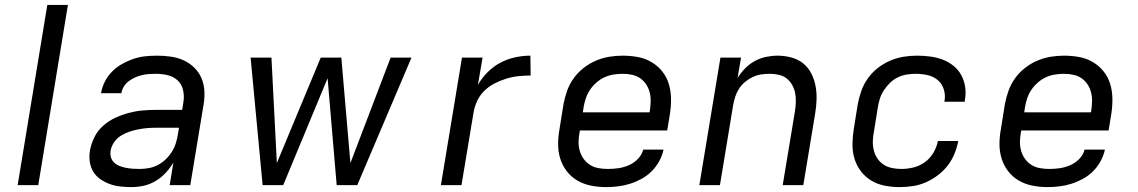

<svg xmlns="http://www.w3.org/2000/svg" viewBox="-20 -755 4640 783"><path d="M52 0 173 -735H257L136 0Z M516 8Q493 8 470.5 5.5Q448 3 427.5 -4.5Q407 -12 389 -24.5Q371 -37 360 -55.5Q349 -74 346 -96.5Q343 -119 347 -142Q352 -169 365 -195.5Q378 -222 400.5 -242Q423 -262 450 -274.5Q477 -287 505 -294.5Q533 -302 561 -304.5Q589 -307 616 -307H723L728 -339Q732 -364 726.5 -388Q721 -412 704 -427.5Q687 -443 663.5 -448.5Q640 -454 615 -454Q601 -454 587 -453Q573 -452 558.5 -448.5Q544 -445 530.5 -439Q517 -433 505 -424Q493 -415 485 -402Q477 -389 475 -375H392Q396 -399 407.5 -422Q419 -445 437.5 -463.5Q456 -482 478.5 -494.5Q501 -507 524.5 -515Q548 -523 572.5 -525.5Q597 -528 621 -528Q649 -528 677 -524Q705 -520 729 -509Q753 -498 772 -479.5Q791 -461 801.5 -436.5Q812 -412 813.5 -384Q815 -356 810 -327L756 0H672L687 -92Q674 -70 655.5 -50Q637 -30 614 -16.5Q591 -3 566 2.5Q541 8 516 8ZM549 -66Q568 -66 587 -69.5Q606 -73 623.5 -82Q641 -91 656 -105.5Q671 -120 681.5 -137Q692 -154 697.5 -172.5Q703 -191 706 -210L710 -234H615Q597 -234 579.5 -232.5Q562 -231 544 -227.5Q526 -224 508 -218Q490 -212 473 -201.5Q456 -191 445 -174.5Q434 -158 431 -140Q429 -126 432.5 -113.5Q436 -101 445.5 -92Q455 -83 468 -78Q481 -73 494 -70.5Q507 -68 521 -67Q535 -66 549 -66Z M1051 0 1002 -520H1087L1109 -90L1288 -520H1372L1409 -90L1573 -520H1658L1437 0H1353L1316 -436L1135 0Z M1778 0 1864 -520H1948L1929 -409Q1945 -437 1969 -461Q1993 -485 2022 -500Q2051 -515 2082 -521.5Q2113 -528 2143 -528L2144 -447Q2120 -447 2095 -444.5Q2070 -442 2045.5 -434.5Q2021 -427 1997.5 -415Q1974 -403 1955.5 -385Q1937 -367 1926 -343.5Q1915 -320 1911 -295L1862 0Z M2452 8Q2420 8 2390 2Q2360 -4 2335 -18.5Q2310 -33 2292 -56Q2274 -79 2265 -107.5Q2256 -136 2256 -167Q2256 -198 2262 -230L2278 -330Q2283 -357 2292.5 -384Q2302 -411 2319 -435Q2336 -459 2359.5 -477.5Q2383 -496 2410 -507.5Q2437 -519 2464.5 -523.5Q2492 -528 2519 -528Q2551 -528 2581 -522.5Q2611 -517 2636.5 -502Q2662 -487 2680.5 -464Q2699 -441 2707.5 -412.5Q2716 -384 2716.5 -353Q2717 -322 2712 -290L2701 -223H2345L2344 -218Q2340 -198 2339.5 -178.5Q2339 -159 2344 -141Q2349 -123 2359.5 -108Q2370 -93 2385.5 -83Q2401 -73 2420 -69.5Q2439 -66 2459 -66Q2480 -66 2501.5 -69Q2523 -72 2544 -81Q2565 -90 2581.5 -107Q2598 -124 2603 -145H2686Q2681 -121 2668.5 -98Q2656 -75 2637.5 -56.5Q2619 -38 2596 -25.5Q2573 -13 2549 -5.5Q2525 2 2500.5 5Q2476 8 2452 8ZM2357 -297H2629L2630 -302Q2633 -322 2633.5 -341Q2634 -360 2629.5 -378Q2625 -396 2615 -411Q2605 -426 2590.5 -436Q2576 -446 2557.5 -450Q2539 -454 2519 -454Q2501 -454 2482 -451Q2463 -448 2445.5 -440Q2428 -432 2412.5 -418.5Q2397 -405 2386 -388.5Q2375 -372 2369 -354Q2363 -336 2360 -318Z M2832 0 2918 -520H3002L2988 -437Q3001 -458 3018.5 -476Q3036 -494 3058 -506Q3080 -518 3104 -523Q3128 -528 3151 -528Q3180 -528 3207.5 -520.5Q3235 -513 3255.5 -496.5Q3276 -480 3288.5 -455.5Q3301 -431 3306 -404Q3311 -377 3310 -348Q3309 -319 3304 -290L3256 0H3172L3222 -302Q3225 -321 3225.5 -340Q3226 -359 3222.5 -376.5Q3219 -394 3210 -409.5Q3201 -425 3187.5 -435.5Q3174 -446 3156 -450Q3138 -454 3119 -454Q3102 -454 3084.5 -451.5Q3067 -449 3050 -441Q3033 -433 3018.5 -421Q3004 -409 2994 -393.5Q2984 -378 2978.5 -361Q2973 -344 2970 -327L2916 0Z M3648 8Q3617 8 3587 2Q3557 -4 3532.5 -19Q3508 -34 3490.5 -57Q3473 -80 3464.5 -108.5Q3456 -137 3456.5 -168Q3457 -199 3462 -230L3478 -330Q3483 -357 3492.5 -384Q3502 -411 3519 -435Q3536 -459 3559.5 -477.5Q3583 -496 3610 -507.5Q3637 -519 3664.5 -523.5Q3692 -528 3719 -528Q3747 -528 3773.5 -524.5Q3800 -521 3824 -512Q3848 -503 3868 -487Q3888 -471 3900 -449Q3912 -427 3916 -400.5Q3920 -374 3915 -347L3914 -340H3831L3832 -344Q3836 -369 3828.5 -392Q3821 -415 3803 -429.5Q3785 -444 3761.5 -449Q3738 -454 3713 -454Q3696 -454 3677.5 -451Q3659 -448 3641.5 -439.5Q3624 -431 3610 -417.5Q3596 -404 3585 -387.5Q3574 -371 3568.5 -353.5Q3563 -336 3560 -318L3544 -218Q3540 -198 3539.5 -179Q3539 -160 3543.5 -142Q3548 -124 3558 -109Q3568 -94 3583 -84Q3598 -74 3617 -70Q3636 -66 3655 -66Q3680 -66 3705 -72Q3730 -78 3751.5 -93.5Q3773 -109 3786.5 -132Q3800 -155 3805 -180H3888Q3883 -154 3872.5 -128Q3862 -102 3844.5 -79.5Q3827 -57 3803.5 -39.5Q3780 -22 3754.5 -11Q3729 0 3702 4Q3675 8 3648 8Z M4252 8Q4220 8 4190 2Q4160 -4 4135 -18.5Q4110 -33 4092 -56Q4074 -79 4065 -107.5Q4056 -136 4056 -167Q4056 -198 4062 -230L4078 -330Q4083 -357 4092.5 -384Q4102 -411 4119 -435Q4136 -459 4159.5 -477.5Q4183 -496 4210 -507.5Q4237 -519 4264.5 -523.5Q4292 -528 4319 -528Q4351 -528 4381 -522.5Q4411 -517 4436.5 -502Q4462 -487 4480.5 -464Q4499 -441 4507.5 -412.5Q4516 -384 4516.5 -353Q4517 -322 4512 -290L4501 -223H4145L4144 -218Q4140 -198 4139.5 -178.5Q4139 -159 4144 -141Q4149 -123 4159.5 -108Q4170 -93 4185.5 -83Q4201 -73 4220 -69.5Q4239 -66 4259 -66Q4280 -66 4301.5 -69Q4323 -72 4344 -81Q4365 -90 4381.5 -107Q4398 -124 4403 -145H4486Q4481 -121 4468.5 -98Q4456 -75 4437.5 -56.5Q4419 -38 4396 -25.5Q4373 -13 4349 -5.5Q4325 2 4300.5 5Q4276 8 4252 8ZM4157 -297H4429L4430 -302Q4433 -322 4433.5 -341Q4434 -360 4429.5 -378Q4425 -396 4415 -411Q4405 -426 4390.5 -436Q4376 -446 4357.5 -450Q4339 -454 4319 -454Q4301 -454 4282 -451Q4263 -448 4245.5 -440Q4228 -432 4212.5 -418.5Q4197 -405 4186 -388.5Q4175 -372 4169 -354Q4163 -336 4160 -318Z"/></svg>

Font: Iosevka Aile Oblique
Style: Regular
Weight: 400
Italic angle: -9°
Designer: Belleve Invis
Foundry: Belleve Invis
Version: Version 31.1.0; ttfautohint (v1.8.4)